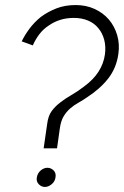

<svg xmlns="http://www.w3.org/2000/svg" viewBox="-20 -752 492 761"><path d="M110 -572Q121 -597 136.5 -617Q152 -637 172 -650Q193 -665 218 -673Q243 -681 273 -681Q304 -681 329 -670.5Q354 -660 370 -640Q386 -621 393 -594.5Q400 -568 396 -537Q391 -500 370.5 -468Q350 -436 313 -409Q287 -389 262.5 -375Q238 -361 219 -346Q199 -331 185 -312Q171 -293 167 -261L153 -164H206L217 -242Q221 -272 232 -290.5Q243 -309 258 -322Q273 -335 291 -345Q309 -355 326 -367Q377 -400 409 -441Q441 -482 449 -537Q455 -577 444.5 -612.5Q434 -648 412 -674Q389 -701 355 -716.5Q321 -732 280 -732Q237 -732 203 -718.5Q169 -705 142 -685Q116 -664 97 -638.5Q78 -613 66 -588Q77 -584 88.5 -580Q100 -576 110 -572ZM158 -11Q172 -11 185 -22Q198 -33 200 -49Q203 -66 192.5 -76.5Q182 -87 168 -87Q154 -87 141.5 -76.5Q129 -66 126 -49Q123 -33 133.5 -22Q144 -11 158 -11Z"/></svg>

Font: Josefin Slab Thin Medium
Style: Italic
Weight: 500
Italic angle: -12°
Version: Version 2.000